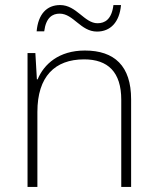

<svg xmlns="http://www.w3.org/2000/svg" viewBox="-20 -740 622 760"><path d="M125 -616H155C162 -671 188 -686 216 -686C271 -686 299 -615 364 -615C417 -615 453 -652 459 -720H429C422 -663 395 -648 366 -648C314 -648 283 -720 218 -720C165 -720 131 -684 125 -616ZM316 -540C213 -540 154 -486 129 -426H126L120 -530H89V0H128V-297C128 -437 197 -505 313 -505C407 -505 460 -455 460 -345V0H499V-347C499 -479 433 -540 316 -540Z"/></svg>

Font: Noto Sans Georgian ExtraLight
Style: Regular
Weight: 200
Designer: Monotype Design Team, Akaki Razmadze
Foundry: Google LLC
Version: Version 2.005